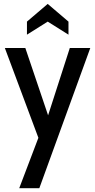

<svg xmlns="http://www.w3.org/2000/svg" viewBox="-20 -746 500 1008"><path d="M81 242 181.5 -22.5 5.5 -494H113L232.5 -140.5L346.5 -494H454L186.5 242ZM121.5 -564V-632.5L230.5 -725.5L339.5 -632.5V-564L230.5 -632.5Z"/></svg>

Font: Cabin Condensed Medium
Style: Regular
Weight: 500
Width: 3
Designer: Pablo Impallari
Foundry: Pablo Impallari. http://www.impallari.com Igino Marini. http://www.ikern.com
Version: Version 3.001; ttfautohint (v1.8.3)